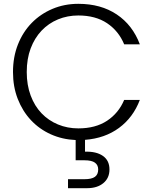

<svg xmlns="http://www.w3.org/2000/svg" viewBox="-20 -727 811 1005"><path d="M48 -350Q48 -429 74 -494.5Q100 -560 146 -607Q192 -654 254.5 -680.5Q317 -707 390 -707Q508 -707 591 -651.5Q674 -596 712 -495H630Q601 -565 540.5 -605.5Q480 -646 390 -646Q333 -646 283.5 -625.5Q234 -605 197.5 -566.5Q161 -528 140.5 -473.5Q120 -419 120 -350Q120 -282 140.5 -227Q161 -172 197.5 -134Q234 -96 283.5 -75.5Q333 -55 390 -55Q480 -55 540.5 -95Q601 -135 630 -204H712Q677 -112 603 -57.5Q529 -3 425 5V67Q484 65 518.5 89Q553 113 553 160Q553 205 521 231.5Q489 258 436 258H336V211H422Q460 211 477 198.5Q494 186 494 160Q494 137 477 124.5Q460 112 422 112H376V6Q306 3 246 -24Q186 -51 142 -98Q98 -145 73 -209Q48 -273 48 -350Z"/></svg>

Font: SVN-Poppins Light
Style: Regular
Weight: 300
Designer: Ninad Kale (Devanagari), Jonny Pinhorn (Latin)
Foundry: Indian Type Foundry
Version: Version 3.002 2017; ttfautohint (v1.8.3)